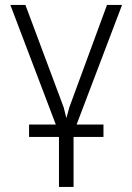

<svg xmlns="http://www.w3.org/2000/svg" viewBox="-20 -548 529 771"><path d="M395.5 2H275.4V202.6H216.8V2H96.7V-47.9H204.1L21.5 -528.3H82L235.8 -116.7L246.6 -73.7L258.3 -116.7L409.7 -528.3H470.2L287.6 -47.9H395.5Z"/></svg>

Font: Melbourne
Style: Light
Weight: 300
Designer: Google
Version: Version 2.000980; 2014